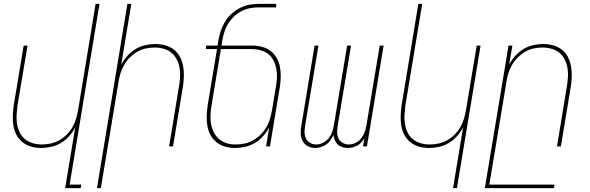

<svg xmlns="http://www.w3.org/2000/svg" viewBox="-20 -755 3040 990"><path d="M316 215 368 -99Q356 -75 337 -53.5Q318 -32 294.5 -18Q271 -4 244.5 2Q218 8 192 8Q165 8 140.5 1Q116 -6 96.5 -21.5Q77 -37 65 -59.5Q53 -82 49 -107.5Q45 -133 46 -159.5Q47 -186 51 -213L102 -520H122L70 -210Q67 -186 65.5 -162Q64 -138 68 -115Q72 -92 82 -71.5Q92 -51 109.5 -37Q127 -23 149.5 -16.5Q172 -10 196 -10Q218 -10 241.5 -15Q265 -20 286 -32Q307 -44 324.5 -61.5Q342 -79 354 -100Q366 -121 372.5 -143.5Q379 -166 383 -189L473 -735H493L339 197H399L396 215Z M480 215 637 -735H657L605 -421Q617 -445 636.5 -466.5Q656 -488 679 -502Q702 -516 728.5 -522Q755 -528 781 -528Q808 -528 833 -521Q858 -514 877.5 -498.5Q897 -483 908.5 -460.5Q920 -438 924.5 -412.5Q929 -387 928 -360.5Q927 -334 923 -307L872 0H852L903 -310Q907 -334 908.5 -358Q910 -382 906 -405Q902 -428 891.5 -448.5Q881 -469 864 -483Q847 -497 824 -503.5Q801 -510 777 -510Q755 -510 731.5 -505Q708 -500 687.5 -488Q667 -476 649.5 -458.5Q632 -441 620 -420Q608 -399 601 -376.5Q594 -354 591 -331L500 215Z M1192 8Q1165 8 1140.5 1Q1116 -6 1096.5 -21.5Q1077 -37 1065 -59.5Q1053 -82 1049 -107.5Q1045 -133 1046 -159.5Q1047 -186 1051 -213L1099 -502H1042V-520H1102L1106 -548Q1111 -573 1119 -597Q1127 -621 1140.5 -643.5Q1154 -666 1174 -684Q1194 -702 1217.5 -714Q1241 -726 1266 -730.5Q1291 -735 1315 -735H1404V-717H1312Q1290 -717 1267.5 -712.5Q1245 -708 1224 -697Q1203 -686 1185.5 -669Q1168 -652 1155.5 -631.5Q1143 -611 1136.5 -589Q1130 -567 1126 -545L1122 -520H1280Q1306 -520 1331 -513.5Q1356 -507 1375 -492.5Q1394 -478 1406.5 -456.5Q1419 -435 1423.5 -410Q1428 -385 1427.5 -359Q1427 -333 1423 -307L1372 0H1352L1368 -99Q1356 -75 1337 -53.5Q1318 -32 1294.5 -18Q1271 -4 1244.5 2Q1218 8 1192 8ZM1196 -10Q1218 -10 1241.5 -15Q1265 -20 1286 -32Q1307 -44 1324.5 -61.5Q1342 -79 1354 -100Q1366 -121 1372.5 -143.5Q1379 -166 1383 -189L1403 -310Q1407 -333 1408 -356.5Q1409 -380 1404.5 -402Q1400 -424 1390 -444Q1380 -464 1362.5 -477Q1345 -490 1323 -496Q1301 -502 1277 -502H1119L1071 -213Q1067 -189 1065.5 -164.5Q1064 -140 1068 -117Q1072 -94 1082 -73.5Q1092 -53 1109.5 -38Q1127 -23 1149 -16.5Q1171 -10 1196 -10Z M1604 8Q1584 8 1566.5 -1.5Q1549 -11 1540 -28.5Q1531 -46 1530.5 -67Q1530 -88 1534 -108L1602 -520H1622L1553 -105Q1550 -88 1550.5 -71Q1551 -54 1558 -40Q1565 -26 1579.5 -18Q1594 -10 1611 -10Q1628 -10 1646 -19Q1664 -28 1675.5 -43Q1687 -58 1693 -76Q1699 -94 1702 -112L1770 -520H1790L1721 -105Q1718 -88 1718.5 -71Q1719 -54 1726 -40Q1733 -26 1747.5 -18Q1762 -10 1779 -10Q1797 -10 1814.5 -19Q1832 -28 1843.5 -43Q1855 -58 1861 -76Q1867 -94 1870 -112L1938 -520H1958L1872 0H1852L1859 -42Q1852 -31 1843 -21Q1834 -11 1822 -4.5Q1810 2 1797.5 5Q1785 8 1773 8Q1758 8 1744.5 3.5Q1731 -1 1721.5 -10Q1712 -19 1706.5 -32Q1701 -45 1699 -59Q1693 -45 1684 -32Q1675 -19 1662 -10Q1649 -1 1634 3.5Q1619 8 1604 8Z M2316 215 2368 -99Q2356 -75 2337 -53.5Q2318 -32 2294.5 -18Q2271 -4 2244.5 2Q2218 8 2192 8Q2165 8 2140.5 1Q2116 -6 2096.5 -21.5Q2077 -37 2065 -59.5Q2053 -82 2049 -107.5Q2045 -133 2046 -159.5Q2047 -186 2051 -213L2137 -735H2157L2070 -210Q2067 -186 2065.5 -162Q2064 -138 2068 -115Q2072 -92 2082 -71.5Q2092 -51 2109.5 -37Q2127 -23 2149.5 -16.5Q2172 -10 2196 -10Q2218 -10 2241.5 -15Q2265 -20 2286 -32Q2307 -44 2324.5 -61.5Q2342 -79 2354 -100Q2366 -121 2372.5 -143.5Q2379 -166 2383 -189L2438 -520H2458L2336 215Z M2480 215 2602 -520H2622L2605 -421Q2617 -445 2636.5 -466.5Q2656 -488 2679 -502Q2702 -516 2728.5 -522Q2755 -528 2781 -528Q2808 -528 2833 -521Q2858 -514 2877.5 -498.5Q2897 -483 2908.5 -460.5Q2920 -438 2924.5 -412.5Q2929 -387 2928 -360.5Q2927 -334 2923 -307L2872 0H2852L2903 -310Q2907 -334 2908.5 -358Q2910 -382 2906 -405Q2902 -428 2891.5 -448.5Q2881 -469 2864 -483Q2847 -497 2824 -503.5Q2801 -510 2777 -510Q2755 -510 2731.5 -505Q2708 -500 2687.5 -488Q2667 -476 2649.5 -458.5Q2632 -441 2620 -420Q2608 -399 2601 -376.5Q2594 -354 2591 -331L2503 197H2839L2836 215Z"/></svg>

Font: Iosevka Thin Oblique
Style: Regular
Weight: 100
Italic angle: -9°
Monospace: yes
Designer: Belleve Invis
Foundry: Belleve Invis
Version: Version 32.5.0; ttfautohint (v1.8.4)